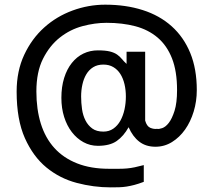

<svg xmlns="http://www.w3.org/2000/svg" viewBox="-20 -642 910 817"><path d="M817.4 -258.8Q817.4 -210.9 804.2 -167.5Q791 -124 767.6 -90.8Q744.1 -57.6 711.9 -37.6Q679.7 -17.6 641.6 -17.6Q600.6 -17.6 572.8 -39.1Q544.9 -60.5 527.3 -100.6Q505.9 -62.5 476.6 -42Q447.3 -21.5 396.5 -21.5Q363.3 -21.5 335 -37.1Q306.6 -52.7 285.6 -80.1Q264.6 -107.4 252.9 -144.5Q241.2 -181.6 241.2 -225.6Q241.2 -272.5 252.9 -310.1Q264.6 -347.7 285.6 -374Q306.6 -400.4 335 -414.1Q363.3 -427.7 396.5 -427.7Q428.7 -427.7 447.8 -422.9Q466.8 -418 478.5 -409.7Q490.2 -401.4 498.5 -391.1Q506.8 -380.9 518.6 -370.1V-421.9H597.7V-128.9Q604.5 -104.5 619.6 -98.1Q634.8 -91.8 648.4 -93.8Q655.3 -91.8 669.9 -96.7Q684.6 -101.6 698.2 -119.1Q711.9 -136.7 722.7 -170.4Q733.4 -204.1 733.4 -258.8Q733.4 -338.9 711.9 -393.6Q690.4 -448.2 650.9 -481.9Q611.3 -515.6 556.2 -530.3Q501 -544.9 433.6 -544.9Q383.8 -544.9 331.1 -530.8Q278.3 -516.6 234.9 -482.4Q191.4 -448.2 163.1 -392.1Q134.8 -335.9 134.8 -252.9Q134.8 -176.8 153.8 -115.7Q172.9 -54.7 211.4 -12.2Q250 30.3 308.1 53.2Q366.2 76.2 443.4 76.2Q468.8 76.2 486.8 76.2Q504.9 76.2 521 74.7Q537.1 73.2 553.2 69.8Q569.3 66.4 591.8 60.5V131.8Q568.4 140.6 551.3 145Q534.2 149.4 518.6 151.9Q502.9 154.3 487.3 154.8Q471.7 155.3 451.2 155.3Q377.9 155.3 306.2 136.2Q234.4 117.2 177.7 70.8Q121.1 24.4 85.9 -54.2Q50.8 -132.8 50.8 -252Q50.8 -339.8 83 -408.7Q115.2 -477.5 168 -524.9Q220.7 -572.3 288.6 -597.2Q356.4 -622.1 427.7 -622.1Q515.6 -622.1 587.4 -599.1Q659.2 -576.2 710.4 -530.3Q761.7 -484.4 789.6 -416.5Q817.4 -348.6 817.4 -258.8ZM515.6 -231.4Q515.6 -258.8 509.8 -283.7Q503.9 -308.6 492.2 -327.1Q480.5 -345.7 462.4 -356.4Q444.3 -367.2 419.9 -367.2Q394.5 -367.2 376.5 -356Q358.4 -344.7 347.2 -325.7Q335.9 -306.6 330.6 -282.2Q325.2 -257.8 325.2 -231.4Q325.2 -204.1 329.1 -177.2Q333 -150.4 343.8 -129.4Q354.5 -108.4 372.6 -95.2Q390.6 -82 419.9 -82Q444.3 -82 462.4 -94.7Q480.5 -107.4 492.2 -128.4Q503.9 -149.4 509.8 -176.3Q515.6 -203.1 515.6 -231.4Z"/></svg>

Font: Padauk GrcRegTest
Style: Regular
Weight: 500
Designer: Debbi Hosken
Foundry: SIL
Version: Version 2.0